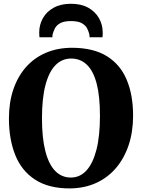

<svg xmlns="http://www.w3.org/2000/svg" viewBox="-20 -1012 772 1043"><path d="M361 11.5Q245 12 171.2 -35.8Q97.5 -83.5 63 -169.5Q28.5 -255.5 28.5 -368.5Q28.5 -455.5 52.5 -526.2Q76.5 -597 121.5 -647.8Q166.5 -698.5 230 -725.5Q293.5 -752.5 372.5 -752.5Q488 -752 561 -706.5Q634 -661 668.5 -578.2Q703 -495.5 703 -383.5Q703 -296.5 679 -224.2Q655 -152 610.2 -99.5Q565.5 -47 502.5 -18.2Q439.5 10.5 361 11.5ZM365 -47.5Q414 -47.5 449.2 -85.5Q484.5 -123.5 503.8 -198.2Q523 -273 523 -382.5Q523 -490.5 504.8 -559Q486.5 -627.5 451.5 -660.8Q416.5 -694 366.5 -694Q317 -694 281.8 -658.5Q246.5 -623 227.2 -550.8Q208 -478.5 208 -369Q208 -262 226.5 -190.5Q245 -119 280 -83.2Q315 -47.5 365 -47.5ZM365.5 -991.5Q421 -991.5 459.5 -970Q498 -948.5 518 -912.8Q538 -877 538 -834.5Q538 -828 537.8 -821.8Q537.5 -815.5 536.5 -809.5H466.5Q466.5 -812 466.5 -816Q466.5 -820 465.5 -824Q462 -840.5 453.5 -857.2Q445 -874 424.8 -885.8Q404.5 -897.5 365.5 -897.5Q327 -897.5 306.5 -885.8Q286 -874 277.8 -857Q269.5 -840 265.5 -824Q265 -820 264.8 -816Q264.5 -812 264.5 -809.5H194.5Q194 -815.5 193.5 -821.8Q193 -828 193 -835Q193 -877.5 213 -913.2Q233 -949 271.8 -970.2Q310.5 -991.5 365.5 -991.5Z"/></svg>

Font: Merriweather 36pt ExtraBold
Style: Regular
Weight: 800
Designer: Eben Sorkin
Foundry: Eben Sorkin
Version: Version 2.100